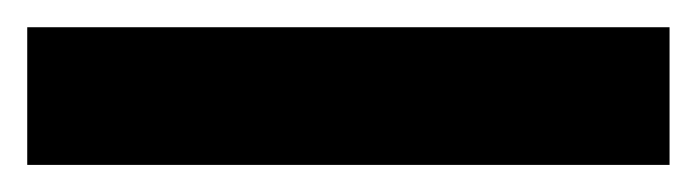

<svg xmlns="http://www.w3.org/2000/svg" viewBox="-20 42 512 141"><path d="M0 163.1H471.7V62H0Z"/></svg>

Font: Roboto Flex
Style: wght 600 wdth 140 opsz 13.0 GRAD 0.00 slnt 0.00 XTRA 468 XOPQ 96 YOPQ 79 YTLC 514 YTUC 712 YTAS 750 YTDE -203.00 YTFI 738
Weight: 600
Width: 8
Designer: Berlow after Robertson
Foundry: Google
Version: Version 3.100